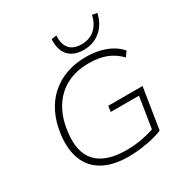

<svg xmlns="http://www.w3.org/2000/svg" viewBox="-208 -1106 1239 1284"><g transform="rotate(-30 411.5 -464.0)"><path d="M419 8Q302 8 225.5 -34Q149 -76 117 -155.5Q85 -235 99 -348Q110 -434 143 -502Q176 -570 228.5 -617Q281 -664 350 -688.5Q419 -713 501 -713Q558 -713 606.5 -701.5Q655 -690 694 -668Q733 -646 760 -614L733 -576Q688 -623 631 -645Q574 -667 497 -667Q400 -667 326.5 -629Q253 -591 207 -517.5Q161 -444 148 -339Q128 -188 199.5 -112.5Q271 -37 427 -37Q491 -37 549.5 -48Q608 -59 659 -78L639 -46L681 -311H463L469 -355H734L684 -40Q654 -26 610 -15.5Q566 -5 516.5 1.5Q467 8 419 8ZM515 -760Q465 -760 429.5 -780Q394 -800 377.5 -838Q361 -876 364 -930L404 -936Q399 -871 429 -835.5Q459 -800 521 -800Q584 -800 624.5 -836Q665 -872 679 -936L717 -930Q699 -849 645 -804.5Q591 -760 515 -760Z"/></g></svg>

Font: Nunito Sans 10pt SemiExpanded ExtraLight
Style: Italic
Weight: 250
Width: 6
Italic angle: -9°
Designer: Vernon Adams
Foundry: Vernon Adams
Version: Version 3.101;gftools[0.9.27]